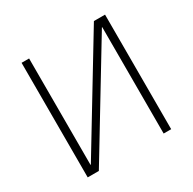

<svg xmlns="http://www.w3.org/2000/svg" viewBox="-155 -858 1020 1016"><g transform="rotate(-30 355.0 -350.0)"><path d="M100 -700H146V-50H148L542 -700H610V0H564V-650H562L168 0H100Z"/></g></svg>

Font: PT Root UI Light
Style: Regular
Weight: 300
Designer: Vitaly Kuzmin
Foundry: ParaType Ltd.
Version: Version 2.000G